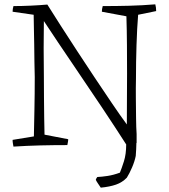

<svg xmlns="http://www.w3.org/2000/svg" viewBox="-20 -668 780 884"><path d="M444 196Q437 185 431.5 177.5Q426 170 421 160Q423 153 428 147Q449 146 475.5 142Q502 138 532 127Q540 108 550.5 75Q561 42 561 -3Q513 -78 450 -172.5Q387 -267 317.5 -369Q248 -471 182 -571Q181 -514 181 -447Q181 -380 182 -316Q182 -272 182.5 -221.5Q183 -171 183.5 -125Q184 -79 185 -48L294 -27Q294 -20 292.5 -13Q291 -6 290 0Q226 0 165 1.5Q104 3 42 7Q41 1 39.5 -7Q38 -15 38 -24L136 -40Q137 -91 138.5 -163Q140 -235 140 -313Q139 -343 138.5 -383Q138 -423 137.5 -464.5Q137 -506 136 -542Q135 -578 135 -600L38 -614Q38 -627 42 -640Q80 -640 122 -642Q164 -644 198 -647Q224 -605 259.5 -550Q295 -495 335 -433.5Q375 -372 416.5 -310Q458 -248 495.5 -192.5Q533 -137 564 -95Q564 -157 564.5 -218.5Q565 -280 565 -330Q565 -389 564.5 -459.5Q564 -530 562 -593L449 -614Q449 -626 453 -640Q515 -640 574.5 -641.5Q634 -643 695 -648Q697 -641 698 -633Q699 -625 699 -617L616 -600Q611 -539 608.5 -460.5Q606 -382 606 -304Q605 -264 605.5 -215.5Q606 -167 606.5 -123Q607 -79 609 -51V-10H608Q608 5 607 19.5Q606 34 605 50Q600 75 588 103Q576 131 564 150Q543 172 514 182Q485 192 444 196Z"/></svg>

Font: Labrada Light
Style: Regular
Weight: 300
Designer: Mercedes Jáuregui
Foundry: Omnibus-Type Team
Version: Version 1.000; ttfautohint (v1.8.4.7-5d5b)